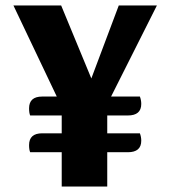

<svg xmlns="http://www.w3.org/2000/svg" viewBox="-20 -680 621 700"><path d="M490 -194Q495 -181 495 -167Q495 -125 446 -125H371V0H205V-125H90Q86 -134 86 -151Q86 -194 134 -194H205V-259H90Q86 -268 86 -285Q86 -328 134 -328H187L29 -660H203L313 -394L413 -660H552L385 -328H490Q495 -315 495 -301Q495 -259 446 -259H371V-194Z"/></svg>

Font: Sansita
Style: Bold
Weight: 700
Designer: Pablo Cosgaya
Foundry: Omnibus-Type
Version: Version 1.006